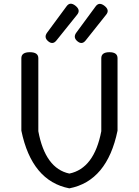

<svg xmlns="http://www.w3.org/2000/svg" viewBox="-20 -1019 761 1052"><path d="M238 -840 345 -985Q364 -1011 393.5 -987.5Q423 -964 403 -939L289 -797Q269 -772 244 -793Q219 -814 238 -840ZM398 -840 504 -984Q523 -1010 552.5 -987Q582 -964 562 -939L449 -797Q429 -772 404 -793Q379 -814 398 -840ZM360 13Q154 -27 97 -303V-700Q97 -733 143.5 -733Q190 -733 190 -700V-300Q228 -96 360 -68Q496 -96 535 -300V-700Q535 -733 579.5 -733Q624 -733 624 -700V-303Q567 -27 360 13Z"/></svg>

Font: Raw Maruko Gothic CJK TC
Style: Regular
Weight: 400
Version: Version 1.001